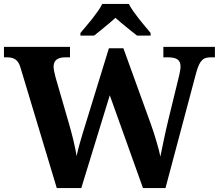

<svg xmlns="http://www.w3.org/2000/svg" viewBox="-20 -951 1107 971"><path d="M604 -707 742.2 -325.2Q751 -301.8 758.5 -277.6Q766.1 -253.4 772.5 -231.4Q778.8 -209.5 783.7 -190.9Q788.6 -172.4 791 -159.2Q794.9 -177.2 799.3 -199.2Q803.7 -221.2 808.8 -245.4Q814 -269.5 819.6 -294.9Q825.2 -320.3 831.1 -344.2L883.8 -560.1Q885.3 -565.9 887 -573.7Q888.7 -581.5 890.1 -589.1Q891.6 -596.7 892.3 -603.3Q893.1 -609.9 893.1 -613.8Q893.1 -639.6 877.7 -650.4Q862.3 -661.1 829.1 -661.1H806.2V-713.9H1066.9V-661.1H1047.9Q1033.2 -661.1 1022 -658.2Q1010.7 -655.3 1002 -646.7Q993.2 -638.2 986.1 -623Q979 -607.9 972.2 -583L816.9 0H703.1L535.2 -469.2L391.1 0H267.1L84 -607.9Q79.6 -623.5 73.2 -633.8Q66.9 -644 58.3 -650.1Q49.8 -656.2 38.8 -658.7Q27.8 -661.1 13.2 -661.1H0V-713.9H334V-661.1H311Q280.8 -661.1 265.9 -649.4Q251 -637.7 251 -612.8Q251 -604.5 254.2 -588.6Q257.3 -572.8 261.2 -559.1L328.1 -328.1Q333.5 -309.1 339.6 -286.9Q345.7 -264.6 351.1 -241.9Q356.4 -219.2 360.8 -198.2Q365.2 -177.2 367.2 -161.1Q374 -193.4 382.1 -221.4Q390.1 -249.5 398.9 -278.8L530.8 -707ZM386.7 -784.2Q398.4 -798.3 414.3 -816.9Q430.2 -835.4 445.8 -855.2Q461.4 -875 475.3 -894.8Q489.3 -914.6 497.1 -931.2H631.8Q639.6 -914.6 653.6 -894.8Q667.5 -875 683.1 -855.2Q698.7 -835.4 714.4 -816.9Q730 -798.3 741.7 -784.2V-771H672.9Q662.6 -779.3 648.4 -790.5Q634.3 -801.8 619.1 -814Q604 -826.2 589.6 -838.4Q575.2 -850.6 564 -860.8Q552.7 -850.6 538.3 -838.4Q523.9 -826.2 509 -814Q494.1 -801.8 480.2 -790.5Q466.3 -779.3 456.1 -771H386.7Z"/></svg>

Font: Droids
Style: b
Weight: 700
Foundry: Ascender Corporation
Version: Version 1.00 build 113